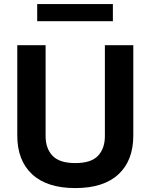

<svg xmlns="http://www.w3.org/2000/svg" viewBox="-20 -935 752 960"><path d="M504.4 -709H646.5V-257.3Q646.5 -132.3 572.3 -63.5Q498 5.4 356.4 5.4Q215.3 5.4 140.9 -63.5Q66.4 -132.3 66.4 -257.3V-709H208V-254.4Q208 -192.9 242.7 -156.2Q277.3 -119.6 356.4 -119.6Q436 -119.6 470.2 -156.2Q504.4 -192.9 504.4 -254.4ZM544.4 -914.6V-829.1H166V-914.6Z"/></svg>

Font: Estedad-FD Bold
Style: Regular
Weight: 700
Designer: Amin Abedi
Version: Version 7.3